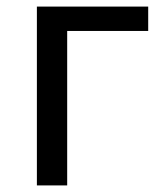

<svg xmlns="http://www.w3.org/2000/svg" viewBox="-20 -563 499 583"><path d="M92 0H184V-469H430V-543H92Z"/></svg>

Font: Source Han Sans JP
Style: Regular
Weight: 400
Designer: Ryoko NISHIZUKA 西塚涼子 (kana, bopomofo & ideographs); Paul D. Hunt (Latin, Greek & Cyrillic); Sandoll Communications 산돌커뮤니
Foundry: Adobe
Version: Version 2.004;hotconv 1.0.118;makeotfexe 2.5.65603